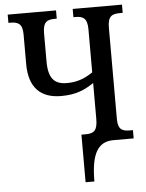

<svg xmlns="http://www.w3.org/2000/svg" viewBox="-61 -763 779 1021"><g transform="rotate(-5 329.0 -252.0)"><path d="M354 210H401C401 62 438 0 521 0H629V-44H613C574 -44 549 -52 549 -111V-599C549 -660 573 -670 613 -670H629V-714H366V-670H377C415 -670 440 -660 440 -599V-369C392 -336 350 -324 301 -324C234 -324 203 -358 203 -448V-599C203 -660 227 -670 267 -670H277V-714H19V-670H30C69 -670 94 -660 94 -602V-444C94 -316 157 -258 265 -258C345 -258 390 -279 440 -312V-121C440 -61 423 -44 377 -44H354Z"/></g></svg>

Font: Noto Serif Condensed Medium
Style: Regular
Weight: 500
Width: 3
Designer: Monotype Design Team
Foundry: Monotype Imaging Inc.
Version: Version 2.015